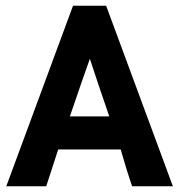

<svg xmlns="http://www.w3.org/2000/svg" viewBox="-20 -653 627 673"><path d="M236 -633H352L586 0H443Q426 -49 403 -129H184Q161 -58 142 0H2ZM295 -447Q273 -386 225 -245H363Q320 -370 295 -447Z"/></svg>

Font: Tajawal ExtraBold
Style: Regular
Weight: 800
Designer: Boutros Fonts
Foundry: Created by Boutros International 2017
Version: Version 1.700